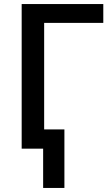

<svg xmlns="http://www.w3.org/2000/svg" viewBox="-20 -734 551 948"><path d="M490 -714H87V0H193V194H298V-95H198V-621H490Z"/></svg>

Font: Noto Sans Thai Medium
Style: Regular
Weight: 500
Designer: Monotype Design Team
Foundry: Monotype Imaging Inc.
Version: Version 1.901